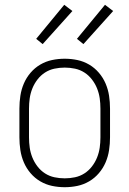

<svg xmlns="http://www.w3.org/2000/svg" viewBox="-20 -773 540 801"><path d="M250 8Q223 8 197 2.5Q171 -3 148 -16.5Q125 -30 107.5 -50.5Q90 -71 79.5 -95.5Q69 -120 65 -146.5Q61 -173 61 -200V-320Q61 -347 65 -373.5Q69 -400 79.5 -424.5Q90 -449 107.5 -469.5Q125 -490 148 -503.5Q171 -517 197 -522.5Q223 -528 250 -528Q277 -528 303 -522.5Q329 -517 352 -503.5Q375 -490 392.5 -469.5Q410 -449 420.5 -424.5Q431 -400 435 -373.5Q439 -347 439 -320V-200Q439 -173 435 -146.5Q431 -120 420.5 -95.5Q410 -71 392.5 -50.5Q375 -30 352 -16.5Q329 -3 303 2.5Q277 8 250 8ZM250 -29Q272 -29 293 -33.5Q314 -38 332 -49.5Q350 -61 363.5 -78.5Q377 -96 385 -116Q393 -136 396 -157Q399 -178 399 -200V-320Q399 -342 396 -363Q393 -384 385 -404Q377 -424 363.5 -441.5Q350 -459 332 -470.5Q314 -482 293 -486.5Q272 -491 250 -491Q228 -491 207 -486.5Q186 -482 168 -470.5Q150 -459 136.5 -441.5Q123 -424 115 -404Q107 -384 104 -363Q101 -342 101 -320V-200Q101 -178 104 -157Q107 -136 115 -116Q123 -96 136.5 -78.5Q150 -61 168 -49.5Q186 -38 207 -33.5Q228 -29 250 -29ZM328 -589 301 -611 418 -753 452 -727ZM158 -589 131 -611 248 -753 282 -727Z"/></svg>

Font: Iosevka SS04 Extralight
Style: Regular
Weight: 200
Monospace: yes
Designer: Belleve Invis
Foundry: Belleve Invis
Version: Version 19.0.0; ttfautohint (v1.8.4)